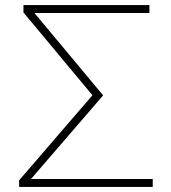

<svg xmlns="http://www.w3.org/2000/svg" viewBox="-20 -733 672 753"><path d="M55 0V-26Q82 -57 115.8 -96.2Q149.5 -135.5 184.5 -176.2Q219.5 -217 249.5 -251.5L352.5 -371V-347.5L242 -480Q199.5 -531.5 157.2 -582Q115 -632.5 72 -684V-713H566V-682Q483 -682 405.5 -682Q328 -682 259 -682H77L100 -700L203.5 -576Q248.5 -522 294.8 -466.5Q341 -411 384.5 -359Q337.5 -304.5 287.5 -246.5Q237.5 -188.5 190 -133.5L80 -6L66 -31H249Q298 -31 358 -31Q418 -31 476.2 -31Q534.5 -31 579 -31V0Z"/></svg>

Font: Commissioner Thin
Style: Regular
Weight: 100
Designer: Kostas Bartsokas
Foundry: Kostas Bartsokas
Version: Version 1.001;gftools[0.9.23]